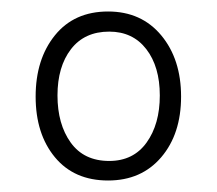

<svg xmlns="http://www.w3.org/2000/svg" viewBox="-20 -747 377 334"><path d="M168 -433Q109 -433 75.5 -473.5Q42 -514 42 -579Q42 -644 75.5 -685.5Q109 -727 168 -727Q226 -727 260.5 -685.5Q295 -644 295 -579Q295 -514 260.5 -473.5Q226 -433 168 -433ZM170 -467Q212 -467 235 -499Q258 -531 258 -581Q258 -631 234.5 -661.5Q211 -692 170 -692Q127 -692 103.5 -661.5Q80 -631 80 -581Q80 -531 103 -499Q126 -467 170 -467Z"/></svg>

Font: Noto Serif Tamil Condensed Light
Style: Regular
Weight: 300
Width: 3
Designer: Indian Type Foundry, Tom Grace, and the Monotype Design Team
Foundry: Monotype Imaging Inc.
Version: Version 2.004; ttfautohint (v1.8.4.7-5d5b)